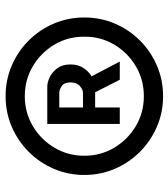

<svg xmlns="http://www.w3.org/2000/svg" viewBox="22 -800 608 693"><g transform="rotate(-90 326.5 -453.0)"><path d="M226.1 -325.2V-586.9H357.9Q375.5 -587.4 394.8 -578.1Q414.1 -568.8 427.5 -550.3Q440.9 -531.7 440.9 -503.4Q440.9 -474.6 427 -454.6Q413.1 -434.6 393.3 -424.3Q373.5 -414.1 354.5 -414.1H259.8V-458H337.4Q349.6 -457.5 362.8 -469Q376 -480.5 376 -503.4Q376 -526.4 362.5 -534.9Q349.1 -543.5 338.4 -543.5H285.6V-325.2ZM386.7 -448.7 451.2 -325.2H385.7L322.8 -448.7ZM326.2 -168.9Q267.6 -168.9 216.1 -191.2Q164.6 -213.4 125.5 -252.4Q86.4 -291.5 64.2 -343Q42 -394.5 42 -453.1Q42 -511.7 64.2 -563.2Q86.4 -614.7 125.5 -653.8Q164.6 -692.9 216.1 -715.1Q267.6 -737.3 326.2 -737.3Q385.3 -737.3 436.8 -715.1Q488.3 -692.9 527.3 -653.8Q566.4 -614.7 588.4 -563.2Q610.4 -511.7 610.4 -453.1Q610.4 -394.5 588.4 -343Q566.4 -291.5 527.3 -252.4Q488.3 -213.4 436.8 -191.2Q385.3 -168.9 326.2 -168.9ZM326.2 -238.3Q385.7 -238.3 434.6 -267.3Q483.4 -296.4 512.5 -345.2Q541.5 -394 541 -453.1Q541.5 -512.2 512.5 -561Q483.4 -609.9 434.6 -638.9Q385.7 -668 326.2 -668Q267.1 -668 218.3 -638.9Q169.4 -609.9 140.4 -561Q111.3 -512.2 111.3 -453.1Q111.3 -394 140.4 -345.2Q169.4 -296.4 218.3 -267.3Q267.1 -238.3 326.2 -238.3Z"/></g></svg>

Font: Inter Cardless Tabular
Style: Regular
Weight: 400
Designer: Rasmus Andersson
Foundry: rsms
Version: Version 4.000;git-4fc901f